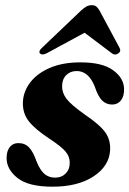

<svg xmlns="http://www.w3.org/2000/svg" viewBox="-20 -710 500 742"><path d="M193 -23.5Q218 -23.5 233.8 -39.5Q249.5 -55.5 249.5 -80Q250 -104 233.8 -123.8Q217.5 -143.5 171 -174Q115.5 -210.5 91.2 -241.5Q67 -272.5 68.5 -315Q70 -356 96.5 -391Q123 -426 172.2 -447.5Q221.5 -469 291.5 -469Q375.5 -469 417.2 -438.5Q459 -408 459.5 -366Q460 -337.5 447.2 -321.8Q434.5 -306 413.5 -306Q391 -306 375 -321.2Q359 -336.5 346 -376Q322 -435.5 276.5 -435.5Q251.5 -435.5 235.8 -419.5Q220 -403.5 220 -377Q219.5 -351.5 237 -328.2Q254.5 -305 309.5 -266Q366.5 -227.5 387.2 -198Q408 -168.5 405.5 -128.5Q401.5 -67.5 341 -28Q280.5 11.5 183 11.5Q90 11.5 47.5 -22.2Q5 -56 5.5 -100Q5.5 -125.5 17.5 -141.2Q29.5 -157 51 -157Q76.5 -157 92.5 -140Q108.5 -123 121.5 -85.5Q135.5 -51 152.5 -37.2Q169.5 -23.5 193 -23.5ZM162 -505Q143.5 -495 134.5 -503.5Q127.5 -512 143 -526L293.5 -669.5Q304.5 -679.5 313.8 -684.8Q323 -690 334.5 -690Q346 -690 352.2 -684.8Q358.5 -679.5 364.5 -669.5L441.5 -526Q449.5 -512 437 -503.5Q424 -494.5 411 -505L307 -583.5Z"/></svg>

Font: Fraunces 72pt S000
Style: Bold Italic
Weight: 700
Italic angle: -16°
Version: Version 1.000; ttfautohint (v1.8.3)